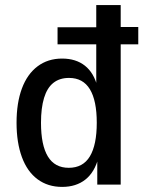

<svg xmlns="http://www.w3.org/2000/svg" viewBox="-20 -725 565 754"><path d="M224 9Q168 9 127.5 -21Q87 -51 66 -108Q45 -165 45 -243Q45 -321 66 -377.5Q87 -434 127.5 -464.5Q168 -495 224 -495Q278 -495 313.5 -467Q349 -439 363 -383H358V-551H206V-618H358V-705H454V-619H523V-551H454V0H362V-107H367Q352 -49 315.5 -20Q279 9 224 9ZM250 -66Q306 -66 333 -111Q360 -156 360 -243Q360 -330 333 -374.5Q306 -419 251 -419Q214 -419 189.5 -399.5Q165 -380 153 -340.5Q141 -301 141 -243Q141 -155 168 -110.5Q195 -66 250 -66Z"/></svg>

Font: Nunito Sans 10pt Condensed SemiBold
Style: Regular
Weight: 600
Width: 3
Designer: Vernon Adams
Foundry: Vernon Adams
Version: Version 3.101;gftools[0.9.27]